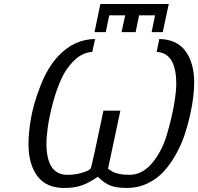

<svg xmlns="http://www.w3.org/2000/svg" viewBox="-20 -909 982 951"><path d="M121.1 -195.8Q121.1 -249 133.1 -321Q145 -393.1 180.9 -485.1Q216.8 -577.1 270 -632.8Q348.1 -714.8 451.2 -715.8L437 -651.9Q388.2 -648.9 347.7 -609.9Q307.1 -570.8 282.5 -515.4Q257.8 -460 241 -395.5Q224.1 -331.1 217 -281Q210 -231 210 -199.2Q210 -43.5 313 -43Q346.2 -43 374 -50Q401.9 -57.1 413.3 -63Q424.8 -68.8 429.2 -74.2Q434.1 -81.1 492.2 -359.9V-360.8H576.2L515.1 -73.2Q529.3 -63.5 538.1 -58.3Q546.9 -53.2 568.8 -48.1Q590.8 -43 620.1 -43Q685.1 -43 734.1 -102.1Q783.2 -161.1 807.1 -243.7Q831.1 -326.2 842 -390.6Q853 -455.1 853 -488.8V-494.1Q853 -647 755.9 -651.9L769 -715.8Q856.9 -713.9 899.4 -655Q941.9 -596.2 941.9 -499Q941.9 -470.2 937.5 -431.2Q933.1 -392.1 922.1 -341.6Q911.1 -291 894.5 -241.5Q877.9 -191.9 851.1 -144Q824.2 -96.2 791 -59.6Q757.8 -22.9 710.4 -0.5Q663.1 22 607.9 22Q558.1 22 527.6 10.5Q497.1 -1 464.8 -33.2H463.9Q419.9 -2.4 383.5 9.8Q347.2 22 297.9 22Q209 22 165 -36.9Q121.1 -95.7 121.1 -195.8ZM448.2 -750 477.1 -889.2H815.9L786.1 -750H731L748 -833H668.9L651.9 -750H582L600.1 -833H521L503.9 -750Z"/></svg>

Font: CMU Sans Serif
Style: Oblique
Weight: 500
Italic angle: -12°
Version: Version 0.7.0